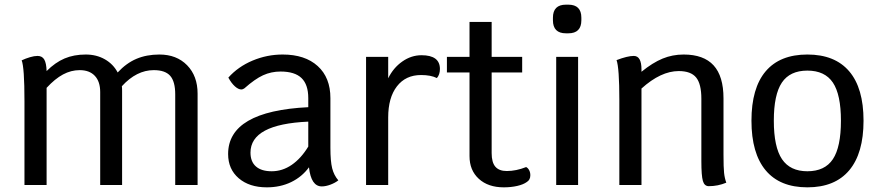

<svg xmlns="http://www.w3.org/2000/svg" viewBox="-20 -794 3763 824"><path d="M828 -392V0H732V-389Q732 -444 710.5 -468.5Q689 -493 640 -493Q566 -493 503 -424Q504 -417 504 -404V0H410V-399Q410 -444 387 -468.5Q364 -493 322 -493Q285 -493 250.5 -474.5Q216 -456 180 -417V0H85V-360Q85 -505 73 -535Q90 -543 108.5 -548.5Q127 -554 141 -554Q161 -554 170 -538.5Q179 -523 180 -489Q217 -526 257 -543Q297 -560 348 -560Q394 -560 430 -539.5Q466 -519 485 -483Q522 -523 565.5 -541.5Q609 -560 664 -560Q738 -560 783 -514Q828 -468 828 -392Z M1432 -20Q1418 -9 1398 -1.5Q1378 6 1361 6Q1315 6 1306 -76Q1276 -35 1229.5 -12.5Q1183 10 1125 10Q1050 10 1004.5 -29Q959 -68 959 -133Q959 -317 1303 -334V-373Q1303 -431 1274 -459Q1245 -487 1184 -487Q1144 -487 1109 -471Q1074 -455 1029 -415Q1022 -410 1016 -410Q1003 -410 988 -423.5Q973 -437 960 -461Q1002 -508 1064 -534Q1126 -560 1193 -560Q1289 -560 1343.5 -510.5Q1398 -461 1398 -373V-160Q1398 -102 1405.5 -72Q1413 -42 1432 -20ZM1303 -165V-272Q1055 -261 1055 -139Q1055 -100 1078.5 -79.5Q1102 -59 1146 -59Q1192 -59 1232 -86.5Q1272 -114 1303 -165Z M1868 -498Q1868 -474 1855 -459Q1829 -472 1787 -472Q1721 -472 1683.5 -423.5Q1646 -375 1646 -290V0H1551V-550H1646V-458Q1668 -503 1706.5 -530Q1745 -557 1789 -557Q1868 -557 1868 -498Z M2256 -42Q2256 -22 2241 -13Q2226 -2 2199.5 4Q2173 10 2142 10Q2075 10 2035 -26.5Q1995 -63 1995 -124V-483H1898V-550H1995V-700H2090V-550H2221V-483H2090V-137Q2090 -97 2106 -78.5Q2122 -60 2155 -60Q2195 -60 2238 -77Q2246 -73 2251 -63.5Q2256 -54 2256 -42Z M2367 -550H2461V0H2367ZM2353 -707V-718Q2353 -774 2409 -774H2419Q2475 -774 2475 -718V-707Q2475 -651 2419 -651H2409Q2353 -651 2353 -707Z M3097 -10Q3061 5 3022 5Q3003 5 2996.5 -17.5Q2990 -40 2990 -102V-370Q2990 -434 2967.5 -461.5Q2945 -489 2893 -489Q2816 -489 2733 -414V0H2638V-365Q2638 -503 2626 -536Q2673 -554 2700 -554Q2733 -554 2733 -496V-486Q2781 -525 2823.5 -542.5Q2866 -560 2914 -560Q3000 -560 3042.5 -513.5Q3085 -467 3085 -372V-131Q3085 -75 3087.5 -52Q3090 -29 3097 -10Z M3205 -276Q3205 -416 3266 -488Q3327 -560 3445 -560Q3563 -560 3624.5 -488Q3686 -416 3686 -276Q3686 -136 3624.5 -63Q3563 10 3445 10Q3327 10 3266 -63Q3205 -136 3205 -276ZM3589 -276Q3589 -388 3554.5 -439.5Q3520 -491 3445 -491Q3370 -491 3335.5 -439.5Q3301 -388 3301 -276Q3301 -163 3336 -111Q3371 -59 3445 -59Q3520 -59 3554.5 -111Q3589 -163 3589 -276Z"/></svg>

Font: Krub Medium
Style: Regular
Weight: 500
Designer: Ekaluck Peanpanawate
Foundry: Cadson Demak Co.,Ltd.
Version: Version 1.000; ttfautohint (v1.6)